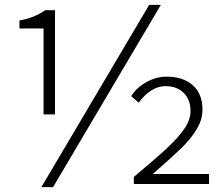

<svg xmlns="http://www.w3.org/2000/svg" viewBox="-20 -756 901 789"><path d="M159 -639H60V-672Q120 -682 166 -714H206V-286H159ZM593 -736H641L198 13H150ZM763 -300Q763 -346 735 -374Q707 -402 660 -402Q629 -402 600.5 -383.5Q572 -365 550 -334L519 -361Q541 -396 581.5 -418.5Q622 -441 665 -441Q732 -441 772 -406Q812 -371 812 -305Q812 -264 788 -224.5Q764 -185 726.5 -148.5Q689 -112 608 -41H839V0H530V-29Q621 -105 668 -149Q715 -193 739 -229Q763 -265 763 -300Z"/></svg>

Font: Nebula Sans Light
Style: Regular
Weight: 300
Designer: Paul D. Hunt for Adobe (as Source Sans)
Foundry: Nebula Entertainment & Broadcasting LLC
Version: Version 1.010